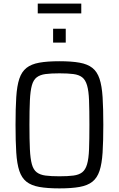

<svg xmlns="http://www.w3.org/2000/svg" viewBox="-20 -1035 658 1063"><path d="M309 8Q242 8 197.5 0Q153 -8 126.5 -29Q100 -50 87 -89Q74 -128 70 -190.5Q66 -253 66 -344Q66 -435 70 -497.5Q74 -560 87 -599Q100 -638 126.5 -659Q153 -680 197.5 -688Q242 -696 309 -696Q376 -696 420.5 -688Q465 -680 491.5 -659Q518 -638 531 -599Q544 -560 548 -497.5Q552 -435 552 -344Q552 -253 548 -190.5Q544 -128 531 -89Q518 -50 491.5 -29Q465 -8 420.5 0Q376 8 309 8ZM309 -59Q356 -59 386.5 -63Q417 -67 435 -81Q453 -95 462 -125.5Q471 -156 473 -209Q475 -262 475 -344Q475 -426 473 -479Q471 -532 462 -562.5Q453 -593 435 -607Q417 -621 386.5 -625Q356 -629 309 -629Q262 -629 232 -625Q202 -621 183.5 -607Q165 -593 156.5 -562.5Q148 -532 145.5 -479Q143 -426 143 -344Q143 -262 145.5 -209Q148 -156 156.5 -125.5Q165 -95 183.5 -81Q202 -67 232 -63Q262 -59 309 -59ZM274 -799V-876H344V-799ZM189 -961V-1015H430V-961Z"/></svg>

Font: Saira SemiCondensed
Style: Regular
Weight: 400
Width: 4
Designer: Hector Gatti with collaboration of the Omnibus-Type team
Foundry: Omnibus-Type
Version: Version 1.101